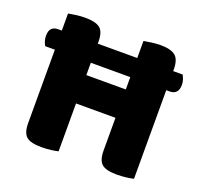

<svg xmlns="http://www.w3.org/2000/svg" viewBox="-111 -744 924 878"><g transform="rotate(20 350.5 -304.5)"><path d="M255 -1Q244 2 221 5Q198 8 174 8Q121 8 100.5 -10Q80 -28 80 -75V-432H33Q28 -440 24 -452Q20 -464 20 -478Q20 -503 31 -514Q42 -525 62 -525H80V-608Q92 -610 115 -613.5Q138 -617 161 -617Q211 -617 233 -600Q255 -583 255 -534V-525H447V-608Q459 -610 482 -613.5Q505 -617 528 -617Q578 -617 600 -599Q622 -581 622 -532V-525H668Q672 -518 676.5 -506Q681 -494 681 -480Q681 -455 670 -443.5Q659 -432 639 -432H622V-1Q611 2 588 5Q565 8 541 8Q488 8 467.5 -10Q447 -28 447 -75V-234H255ZM447 -372V-432H255V-372Z"/></g></svg>

Font: Baloo Bhaina 2 ExtraBold
Style: Regular
Weight: 800
Designer: Yesha Goshar, Manish Minz, Shuchita Grover and Ek Type
Foundry: Ek Type
Version: Version 1.640;hotconv 1.0.111;makeotfexe 2.5.65597; ttfautoh